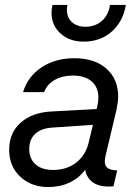

<svg xmlns="http://www.w3.org/2000/svg" viewBox="-20 -745 547 775"><path d="M188 -693Q188 -710 192 -725H252Q250 -713 250 -707Q250 -674 270.5 -655.5Q291 -637 325 -637Q363 -637 390 -659.5Q417 -682 424 -725H488Q477 -658 431 -617.5Q385 -577 318 -577Q260 -577 224 -610Q188 -643 188 -693ZM406 -116Q403 -103 403 -93Q403 -75 415 -66.5Q427 -58 453 -57L438 7L421 8Q375 8 351.5 -11.5Q328 -31 324 -60Q299 -26 260.5 -8Q222 10 175 10Q106 10 61.5 -32Q17 -74 17 -140Q17 -209 63.5 -250Q110 -291 187 -295L370 -305L373 -318Q377 -334 377 -351Q377 -393 350 -416.5Q323 -440 273 -440Q232 -440 201 -422.5Q170 -405 158 -373H73Q92 -436 147.5 -473Q203 -510 280 -510Q362 -510 409.5 -468Q457 -426 457 -355Q457 -334 450 -301ZM338 -170 355 -241 191 -230Q146 -227 122 -204.5Q98 -182 98 -144Q98 -104 123.5 -81.5Q149 -59 194 -59Q250 -59 288 -89Q326 -119 338 -170Z"/></svg>

Font: CBA Beacon Sans
Style: Italic
Weight: 400
Italic angle: -13°
Designer: Wei Huang
Foundry: Wei Huang
Version: Version 1.002